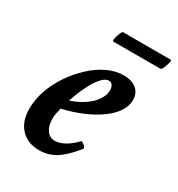

<svg xmlns="http://www.w3.org/2000/svg" viewBox="-143 -659 713 768"><g transform="rotate(30 213.5 -275.5)"><path d="M149 13Q95 13 63.5 -20.5Q32 -54 32 -112Q32 -155 47 -198Q62 -241 88.5 -280Q115 -319 148.5 -350Q182 -381 219 -398.5Q256 -416 293 -416Q331 -416 352.5 -398Q374 -380 374 -348Q374 -321 357 -295Q340 -269 308.5 -246Q277 -223 234 -204.5Q191 -186 140 -174Q136 -156 134 -146Q132 -136 132 -125Q132 -91 146 -71Q160 -51 184 -51Q198 -51 213.5 -57Q229 -63 245 -74.5Q261 -86 275 -101Q278 -105 285 -100.5Q292 -96 297 -90Q302 -84 299 -80Q259 -30 224.5 -8.5Q190 13 149 13ZM153 -219Q189 -231 216.5 -249.5Q244 -268 259.5 -291Q275 -314 275 -336Q275 -350 269 -359Q263 -368 252 -368Q237 -368 220 -350Q203 -332 186 -298.5Q169 -265 153 -219ZM188 -512Q184 -512 186.5 -525Q189 -538 194.5 -551Q200 -564 204 -564H424Q429 -564 425.5 -551Q422 -538 416.5 -525Q411 -512 406 -512Z"/></g></svg>

Font: Junicode VF
Style: Italic
Weight: 400
Italic angle: -11°
Designer: Peter S. Baker
Version: Version 2.209